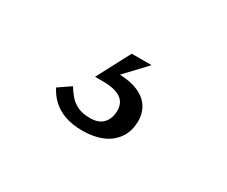

<svg xmlns="http://www.w3.org/2000/svg" viewBox="-57 -152 664 561"><g transform="rotate(30 275.0 128.5)"><path d="M246 262Q211 262 185.5 252.5Q160 243 143.5 227Q127 211 117 191L158 163Q165 175 175.5 188Q186 201 203 210Q220 219 247 219Q277 219 291.5 202.5Q306 186 306 160Q306 143 298 131.5Q290 120 272.5 113.5Q255 107 225 107H200L259 -5H326L246 80L249 65Q291 65 319 76.5Q347 88 360.5 108.5Q374 129 374 156Q374 190 357.5 214Q341 238 312.5 250Q284 262 246 262Z"/></g></svg>

Font: Roboto Serif 20pt Light
Style: Italic
Weight: 300
Italic angle: -10°
Version: Version 1.007